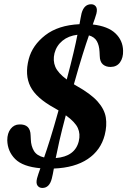

<svg xmlns="http://www.w3.org/2000/svg" viewBox="-20 -814 613 925"><path d="M229.5 46.5Q218 91.5 184 91.5Q169 91.5 160.8 80.2Q152.5 69 158.5 45Q161.5 34.5 165.2 23Q169 11.5 174.5 -3.5Q90 -11 53.2 -47.8Q16.5 -84.5 15 -138Q15 -172 31.2 -193Q47.5 -214 73 -214.5Q126.5 -216.5 127.5 -161.5L128.5 -142Q129.5 -110.5 143.5 -87Q157.5 -63.5 192.5 -55.5Q205 -91 222 -145.2Q239 -199.5 262 -282Q253 -287.5 242.5 -293.5Q154.5 -341.5 126.5 -397.2Q98.5 -453 118.5 -529.5Q136 -596 198 -644.2Q260 -692.5 363 -697.5Q366 -714 368.2 -726.5Q370.5 -739 373 -750Q385 -793.5 419 -793.5Q434 -793.5 442 -782.5Q450 -771.5 444.5 -748.5Q441.5 -737.5 437.2 -725Q433 -712.5 427 -696Q500.5 -687.5 536.2 -653.2Q572 -619 573 -569.5Q574 -536 558.5 -514Q543 -492 513.5 -491.5Q491 -491 476 -503.5Q461 -516 460.5 -545L459.5 -565Q458 -595.5 446.5 -615.8Q435 -636 408.5 -643.5Q395.5 -607 377.8 -550.2Q360 -493.5 336 -408Q342 -404.5 348.5 -400.5Q417.5 -362 450.5 -324.8Q483.5 -287.5 489.8 -248Q496 -208.5 484.5 -163.5Q465.5 -90 403 -48Q340.5 -6 239.5 -2Q236.5 13 234.5 24.5Q232.5 36 229.5 46.5ZM242.5 -557.5Q234 -522 246.5 -492.2Q259 -462.5 301.5 -431Q322 -508 334.2 -560Q346.5 -612 353 -646.5Q310 -641.5 281 -617.8Q252 -594 242.5 -557.5ZM359.5 -133.5Q368 -168.5 355 -197.2Q342 -226 297 -258.5Q277.5 -185 266.2 -135.5Q255 -86 248.5 -52.5Q341.5 -60 359.5 -133.5Z"/></svg>

Font: Fraunces 144pt S100 SemiBold
Style: Italic
Weight: 600
Italic angle: -16°
Version: Version 1.000; ttfautohint (v1.8.3)